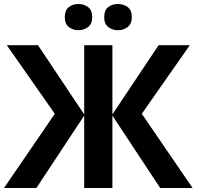

<svg xmlns="http://www.w3.org/2000/svg" viewBox="-20 -940 983 960"><path d="M254 -371 14 -714H170L401 -368V-714H542V-368L773 -714H929L689 -371L943 0H781L542 -362V0H401V-362L162 0H0ZM304 -854Q304 -889 324 -904.5Q344 -920 372 -920Q400 -920 420.5 -904.5Q441 -889 441 -854Q441 -821 420.5 -805Q400 -789 372 -789Q344 -789 324 -805Q304 -821 304 -854ZM501 -854Q501 -889 521 -904.5Q541 -920 570 -920Q598 -920 618.5 -904.5Q639 -889 639 -854Q639 -821 618.5 -805Q598 -789 570 -789Q541 -789 521 -805Q501 -821 501 -854Z"/></svg>

Font: Noto Sans IKEA
Style: Bold
Weight: 600
Designer: Monotype Design Team
Foundry: Monotype Imaging Inc.
Version: Version 2.001